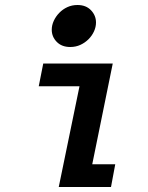

<svg xmlns="http://www.w3.org/2000/svg" viewBox="-20 -748 590 768"><path d="M298 -403H135L153 -494H431L349 -91H441L424 0H215ZM364 -658Q364 -640 356 -622.5Q348 -605 334 -591Q320 -577 301.5 -568.5Q283 -560 261 -560Q227 -560 207 -580.5Q187 -601 187 -629Q187 -647 195 -664.5Q203 -682 217 -696.5Q231 -711 249.5 -719.5Q268 -728 290 -728Q324 -728 344 -707Q364 -686 364 -658Z"/></svg>

Font: Codetta
Style: Bold Italic
Weight: 700
Italic angle: -11°
Designer: Ulrich Proeller
Foundry: PROSA GmbH
Version: Version 2.00;September 29, 2018;FontCreator 11.5.0.2427 64-b